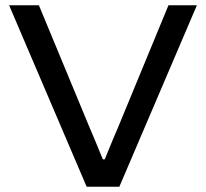

<svg xmlns="http://www.w3.org/2000/svg" viewBox="-20 -707 780 727"><path d="M308.1 0 14.5 -687H127.3L318.5 -225.8Q326.5 -208.2 335.4 -186.1Q344.3 -164 353.7 -141.8Q363 -119.6 369.4 -103.8H376.8Q383.1 -119 391.7 -140.7Q400.4 -162.5 410 -184.8Q419.6 -207.1 427.2 -225.2L617.9 -687H725.5L431.9 0Z"/></svg>

Font: Archivo SemiBold SemiExpanded
Style: Regular
Weight: 600
Width: 6
Version: Version 2.001